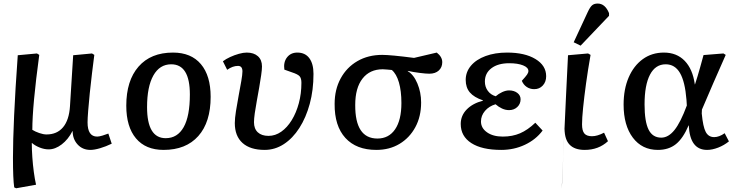

<svg xmlns="http://www.w3.org/2000/svg" viewBox="-20 -830 4170 1081"><path d="M71 230 60 225Q53 178 53 58Q53 -36 59.5 -180Q66 -324 80 -519L188 -529L201 -521Q162 -232 162 -99Q178 -89 201 -81Q224 -73 242 -73Q301 -73 335 -113.5Q369 -154 374 -232L392 -519L498 -529L511 -521Q505 -474 498 -417.5Q491 -361 485.5 -306Q480 -251 476.5 -207Q473 -163 473 -141Q473 -61 527 -61Q538 -61 556.5 -66.5Q575 -72 590 -78L609 -21Q576 -5 543.5 4.5Q511 14 489 14Q445 14 417 -16.5Q389 -47 389 -92H388Q364 -45 327.5 -17Q291 11 254 11Q229 11 203 0.5Q177 -10 160 -25H159Q159 12 162 55Q165 98 170.5 139Q176 180 183 210Z M901 14Q800 14 745.5 -51Q691 -116 691 -235Q691 -376 760 -455Q829 -534 954 -534Q1056 -534 1111 -469Q1166 -404 1166 -285Q1166 -142 1096.5 -64Q1027 14 901 14ZM913 -52Q979 -52 1014 -114Q1049 -176 1049 -298Q1049 -468 944 -468Q879 -468 843.5 -405Q808 -342 808 -227Q808 -52 913 -52Z M1470 14Q1389 14 1345.5 -25Q1302 -64 1302 -137Q1302 -163 1308.5 -204.5Q1315 -246 1323.5 -291Q1332 -336 1338.5 -373.5Q1345 -411 1345 -428Q1345 -459 1320 -459Q1290 -459 1259 -437L1235 -485Q1252 -498 1276 -509Q1300 -520 1325 -527Q1350 -534 1369 -534Q1409 -534 1432 -513.5Q1455 -493 1455 -456Q1455 -438 1450.5 -407Q1446 -376 1439.5 -338Q1433 -300 1426 -262.5Q1419 -225 1414.5 -193Q1410 -161 1410 -142Q1410 -105 1431.5 -85Q1453 -65 1492 -65Q1530 -65 1563.5 -88.5Q1597 -112 1622.5 -153.5Q1648 -195 1662.5 -249Q1677 -303 1677 -364Q1677 -389 1667 -400.5Q1657 -412 1623 -423L1581 -438Q1575 -480 1596 -507Q1617 -534 1654 -534Q1698 -534 1721.5 -502.5Q1745 -471 1745 -414Q1745 -323 1724 -245.5Q1703 -168 1665.5 -109.5Q1628 -51 1578 -18.5Q1528 14 1470 14Z M2099 14Q1986 14 1924.5 -53.5Q1863 -121 1864 -245Q1864 -326 1898 -388.5Q1932 -451 1992.5 -486Q2053 -521 2132 -521Q2180 -521 2311 -504L2439 -534Q2470 -510 2470 -480Q2470 -451 2450.5 -433Q2431 -415 2397 -415Q2379 -415 2343 -419.5Q2307 -424 2276 -431V-429Q2309 -410 2330 -360Q2351 -310 2351 -253Q2351 -174 2318.5 -114Q2286 -54 2229.5 -20Q2173 14 2099 14ZM2105 -50Q2169 -50 2204.5 -102Q2240 -154 2240 -250Q2240 -318 2226 -366Q2212 -414 2186 -436Q2173 -437 2158.5 -438.5Q2144 -440 2135 -440Q2062 -440 2021 -387.5Q1980 -335 1980 -239Q1979 -50 2105 -50Z M2802 14Q2693 14 2633.5 -24.5Q2574 -63 2574 -132Q2574 -179 2607.5 -213.5Q2641 -248 2699 -263V-265Q2649 -282 2625.5 -309.5Q2602 -337 2602 -380Q2602 -425 2631.5 -460Q2661 -495 2714 -514.5Q2767 -534 2835 -534Q2935 -534 2995 -497.5Q3055 -461 3055 -401Q3055 -369 3036 -348.5Q3017 -328 2988 -328Q2964 -328 2945.5 -340.5Q2927 -353 2918 -375Q2940 -399 2947.5 -410Q2955 -421 2955 -430Q2955 -450 2925 -462Q2895 -474 2847 -474Q2784 -474 2747 -446Q2710 -418 2710 -371Q2710 -341 2726.5 -318.5Q2743 -296 2771 -288Q2787 -302 2807.5 -311.5Q2828 -321 2846 -321Q2874 -321 2892.5 -307Q2911 -293 2911 -271Q2911 -245 2892.5 -227.5Q2874 -210 2846 -210Q2826 -210 2806.5 -219Q2787 -228 2770 -243Q2733 -232 2710.5 -205.5Q2688 -179 2688 -146Q2688 -109 2722 -85Q2756 -61 2811 -61Q2865 -61 2908 -79.5Q2951 -98 2994 -139L3035 -95Q2997 -44 2935.5 -15Q2874 14 2802 14Z M3272 14Q3159 14 3159 -103Q3159 -107 3157.5 -85Q3156 -63 3154.5 -25.5Q3153 12 3151 55Q3149 98 3147 137.5Q3145 177 3144 202.5Q3143 228 3143 230.5Q3143 233 3144.5 203Q3146 173 3149 100Q3152 27 3158 -99Q3158 -99 3158 -99Q3158 -99 3158 -99Q3162 -179 3166.5 -283.5Q3171 -388 3178 -519L3291 -529L3305 -521Q3290 -436 3279.5 -359.5Q3269 -283 3263 -223.5Q3257 -164 3257 -130Q3257 -94 3270 -78.5Q3283 -63 3313 -63Q3343 -63 3381 -83L3403 -35Q3350 14 3272 14ZM3249 -573 3210 -592 3289 -762Q3302 -790 3313.5 -800Q3325 -810 3345 -810Q3387 -810 3409 -756V-741Z M3684 14Q3595 14 3543 -55Q3491 -124 3491 -241Q3491 -328 3519.5 -394Q3548 -460 3599 -497Q3650 -534 3718 -534Q3790 -534 3835 -487.5Q3880 -441 3892 -355H3893Q3901 -379 3907.5 -401Q3914 -423 3922 -451Q3930 -479 3941 -520L4053 -529L4066 -521Q4032 -445 3996 -362Q3960 -279 3932 -213L3931 -191Q3938 -116 3953.5 -87Q3969 -58 4001 -58Q4029 -58 4060 -80L4084 -34Q4057 -12 4023.5 1Q3990 14 3961 14Q3864 14 3858 -124H3857Q3826 -51 3785.5 -18.5Q3745 14 3684 14ZM3703 -55Q3743 -55 3777.5 -98Q3812 -141 3847 -236L3845 -268Q3837 -370 3808.5 -419Q3780 -468 3728 -468Q3670 -468 3639.5 -409.5Q3609 -351 3609 -242Q3609 -146 3631.5 -100.5Q3654 -55 3703 -55Z"/></svg>

Font: Literata 7pt Medium
Style: Italic
Weight: 500
Italic angle: -2°
Designer: Latin by Veronika Burian and Jose Scaglione. Greek by Irene Vlachou. Cyrillic by Vera Evstafieva
Foundry: TypeTogether
Version: Version 3.002